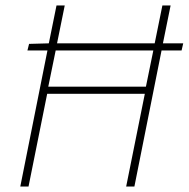

<svg xmlns="http://www.w3.org/2000/svg" viewBox="-20 -680 688 700"><path d="M54 0H84L152 -338H508L440 0H470L569 -496H642L648 -522H574L602 -660H572L544 -522H188L216 -660H186L158 -522L86 -520L80 -496H153ZM156 -364 183 -496H539L512 -364Z"/></svg>

Font: Source Sans Pro ExtraLight
Style: Italic
Weight: 200
Italic angle: -11°
Designer: Paul D. Hunt
Foundry: Adobe Systems Incorporated
Version: Version 3.006;hotconv 1.0.111;makeotfexe 2.5.65597